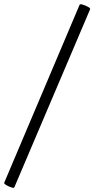

<svg xmlns="http://www.w3.org/2000/svg" viewBox="-31 -742 449 912"><path d="M37 148Q35 152 22.5 148Q10 144 -1.5 137Q-13 130 -11 126L347 -719Q349 -724 362 -720Q375 -716 387 -709.5Q399 -703 397 -698Z"/></svg>

Font: Junicode
Style: Italic
Weight: 400
Italic angle: -11°
Designer: Peter S. Baker
Version: Version 2.100; ttfautohint (v1.8.4)